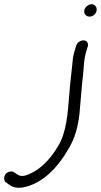

<svg xmlns="http://www.w3.org/2000/svg" viewBox="-31 -714 480 913"><path d="M-3 153 15 166C32 178 52 181 74 178C174 161 247 77 294 -5C325 -55 340 -111 347 -174C353 -235 357 -302 364 -359C369 -404 367 -428 379 -469L386 -492C391 -507 383 -522 367 -522C350 -522 337 -512 331 -497V-496L324 -473C319 -457 315 -438 314 -419C309 -371 302 -313 298 -260C292 -184 286 -84 245 -19C214 35 167 87 116 110C91 122 72 128 54 117L37 106C31 101 22 101 16 102C-14 108 -17 140 -4 153ZM395 -635C410 -635 425 -647 428 -662C432 -678 421 -694 404 -694C390 -694 373 -680 370 -666C366 -648 379 -635 395 -635Z"/></svg>

Font: Stray Cat
Style: BdObl
Weight: 700
Version: Version 1.0